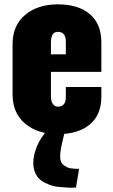

<svg xmlns="http://www.w3.org/2000/svg" viewBox="-20 -609 524 887"><path d="M331.1 257.3Q321.3 258.3 310.1 258.3Q301.8 258.3 292.5 257.8Q271 256.3 249 254.2Q227.1 252 206.3 243.9Q185.5 235.8 169.4 224.1Q153.3 212.4 143.6 191.7Q133.8 170.9 133.8 144Q133.8 106 152.1 63.7Q170.4 21.5 201.7 -9.8H280.8Q279.3 0 268.6 44.2Q257.8 88.4 257.8 113.8Q257.8 127.9 262.2 138.4Q266.6 148.9 275.4 154.8Q284.2 160.6 291.5 164.3Q298.8 168 311.5 169.2Q324.2 170.4 329.3 170.7Q334.5 170.9 345.2 170.9ZM215.3 -357.9H284.2V-417Q284.2 -461.9 247.1 -461.9Q215.3 -461.9 215.3 -412.1ZM38.1 -172.4V-405.8Q38.1 -491.2 95.9 -540Q153.8 -588.9 247.1 -588.9Q341.3 -588.9 394.8 -543.9Q448.2 -499 448.2 -413.1V-276.9H215.3V-166.5Q215.3 -140.1 224.4 -128.2Q233.4 -116.2 247.1 -116.2Q284.2 -116.2 284.2 -161.1V-207H448.2V-162.6Q448.2 -77.6 394.3 -33.4Q340.3 10.7 247.1 10.7Q153.8 10.7 95.9 -38.1Q38.1 -86.9 38.1 -172.4Z"/></svg>

Font: Oswald
Style: Heavy
Weight: 800
Designer: Vernon Adams
Foundry: Vernon Adams
Version: 3.0; ttfautohint (v0.95) -l 8 -r 50 -G 200 -x 0 -w "G" -W -c